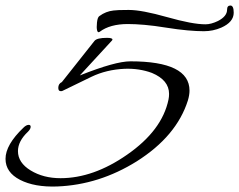

<svg xmlns="http://www.w3.org/2000/svg" viewBox="-53 -667 866 695"><path d="M308 -552Q301 -547 298.5 -557Q296 -567 298 -585Q300 -605 307 -609Q330 -626 358 -629Q364 -630 377.5 -630.5Q391 -631 413 -631Q437 -631 471.5 -624.5Q506 -618 552 -605Q598 -592 632.5 -585.5Q667 -579 691 -579Q711 -579 736 -591Q769 -608 769 -632Q769 -647 781 -647Q793 -647 793 -621Q793 -587 748 -567Q718 -554 685 -554Q660 -554 626 -557Q592 -560 548 -567Q505 -574 470.5 -577Q436 -580 410 -580Q345 -580 308 -552ZM154 8Q72 11 19.5 -16Q-33 -43 -33 -92Q-33 -143 32 -205Q42 -215 51 -215Q58 -215 58 -208Q58 -200 48 -190Q12 -156 12 -120Q12 -78 58 -50Q104 -22 166 -22Q285 -22 407 -107Q534 -195 557 -307Q558 -312 558.5 -317Q559 -322 559 -327Q559 -377 497 -403Q451 -420 398 -418Q332 -415 278 -389L173 -338Q171 -337 167 -337Q158 -337 158 -349Q158 -364 171 -370L289 -519Q298 -530 334 -530Q354 -530 354 -524Q354 -522 352 -520L236 -394Q364 -445 419 -445Q633 -445 633 -339Q633 -323 627 -303Q586 -174 442 -83Q306 2 154 8Z"/></svg>

Font: Alex Brush
Style: Regular
Weight: 400
Designer: Robert E. Leuschke
Foundry: Robert E. Leuschke
Version: Version 1.111; ttfautohint (v1.8.4.7-5d5b)